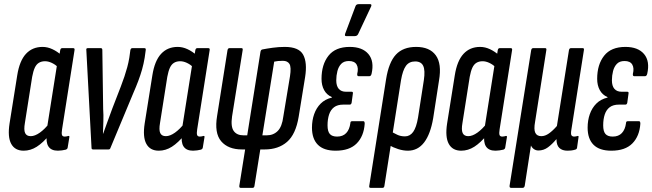

<svg xmlns="http://www.w3.org/2000/svg" viewBox="-20 -720 3143 925"><path d="M94 6Q52 6 34 -27Q16 -60 26 -125L63 -357Q74 -427 105 -460.5Q136 -494 185 -494Q209 -494 232.5 -483Q256 -472 276 -454L262 -395Q245 -410 228.5 -417.5Q212 -425 197 -425Q180 -425 167.5 -417.5Q155 -410 147.5 -393.5Q140 -377 135 -350L100 -128Q94 -94 101 -79Q108 -64 128 -64Q148 -64 172 -81Q196 -98 219 -128L220 -72Q187 -32 157 -13Q127 6 94 6ZM259 6Q194 6 206 -76L210 -95L206 -100L256 -416L264 -440L270 -478Q272 -488 279 -488H333Q341 -488 339 -478L279 -97Q276 -78 278.5 -70Q281 -62 292 -62Q296 -62 301 -63Q306 -64 309 -65Q316 -66 314 -58L306 -9Q305 -2 297 1Q289 3 278.5 4.5Q268 6 259 6Z M429 0Q421 0 421 -7L396 -477Q394 -488 402 -488H466Q473 -488 473 -479L477 -195Q479 -166 478 -136Q477 -106 476 -76H477Q488 -107 499 -137Q510 -167 521 -197L562 -303Q572 -329 579.5 -351.5Q587 -374 593 -396Q599 -418 603 -442L608 -478Q610 -488 617 -488H676Q684 -488 682 -478L677 -442Q672 -412 664.5 -385.5Q657 -359 646.5 -331Q636 -303 622 -271L512 -7Q510 0 503 0Z M745 6Q703 6 685 -27Q667 -60 677 -125L714 -357Q725 -427 756 -460.5Q787 -494 836 -494Q860 -494 883.5 -483Q907 -472 927 -454L913 -395Q896 -410 879.5 -417.5Q863 -425 848 -425Q831 -425 818.5 -417.5Q806 -410 798.5 -393.5Q791 -377 786 -350L751 -128Q745 -94 752 -79Q759 -64 779 -64Q799 -64 823 -81Q847 -98 870 -128L871 -72Q838 -32 808 -13Q778 6 745 6ZM910 6Q845 6 857 -76L861 -95L857 -100L907 -416L915 -440L921 -478Q923 -488 930 -488H984Q992 -488 990 -478L930 -97Q927 -78 929.5 -70Q932 -62 943 -62Q947 -62 952 -63Q957 -64 960 -65Q967 -66 965 -58L957 -9Q956 -2 948 1Q940 3 929.5 4.5Q919 6 910 6Z M1139 185Q1132 185 1133 175L1161 0H1146Q1079 0 1045.5 -39.5Q1012 -79 1026 -162L1076 -478Q1078 -488 1085 -488H1144Q1151 -488 1149 -478L1098 -159Q1091 -110 1106 -89Q1121 -68 1153 -68H1171L1235 -471Q1237 -481 1245 -482Q1265 -486 1294 -490Q1323 -494 1352 -494Q1420 -494 1440.5 -456.5Q1461 -419 1450 -349L1419 -158Q1405 -73 1363 -36.5Q1321 0 1255 0H1234L1206 175Q1205 185 1197 185ZM1244 -68H1265Q1297 -68 1318 -89Q1339 -110 1345 -159L1377 -352Q1384 -397 1374.5 -412Q1365 -427 1343 -427Q1330 -427 1319.5 -426Q1309 -425 1301 -423Z M1597 6Q1540 6 1511.5 -22.5Q1483 -51 1483 -105Q1483 -140 1493.5 -170Q1504 -200 1525 -221Q1546 -242 1579 -250V-252Q1554 -263 1541.5 -286Q1529 -309 1529 -340Q1529 -409 1562.5 -451.5Q1596 -494 1665 -494Q1726 -494 1755 -459.5Q1784 -425 1770 -364Q1767 -353 1760 -353H1707Q1700 -353 1701 -364Q1708 -392 1698 -409Q1688 -426 1661 -426Q1637 -426 1624 -412.5Q1611 -399 1605.5 -377.5Q1600 -356 1600 -333Q1600 -306 1612 -292Q1624 -278 1647 -278H1674Q1682 -278 1680 -269L1674 -225Q1672 -216 1665 -216H1634Q1606 -216 1589.5 -203.5Q1573 -191 1565.5 -168.5Q1558 -146 1558 -116Q1558 -87 1569 -74.5Q1580 -62 1604 -62Q1632 -62 1648 -79Q1664 -96 1668 -127Q1668 -136 1676 -136H1731Q1737 -136 1737 -124Q1733 -64 1698.5 -29Q1664 6 1597 6ZM1648 -546Q1643 -546 1642 -549Q1641 -552 1643 -558L1693 -691Q1695 -696 1699 -698Q1703 -700 1708 -700H1763Q1768 -700 1769 -697Q1770 -694 1768 -689L1705 -555Q1700 -546 1689 -546Z M1765 185Q1757 185 1759 175L1840 -338Q1853 -420 1887.5 -457Q1922 -494 1985 -494Q2050 -494 2079.5 -453.5Q2109 -413 2095 -332L2067 -151Q2054 -74 2023.5 -34Q1993 6 1945 6Q1923 6 1899 -1.5Q1875 -9 1852 -22L1862 -87Q1877 -79 1893.5 -71Q1910 -63 1931 -63Q1955 -63 1970.5 -84.5Q1986 -106 1994 -154L2022 -334Q2029 -381 2019 -402.5Q2009 -424 1980 -424Q1951 -424 1935.5 -402.5Q1920 -381 1912 -334L1832 175Q1831 185 1823 185Z M2202 6Q2160 6 2142 -27Q2124 -60 2134 -125L2171 -357Q2182 -427 2213 -460.5Q2244 -494 2293 -494Q2317 -494 2340.5 -483Q2364 -472 2384 -454L2370 -395Q2353 -410 2336.5 -417.5Q2320 -425 2305 -425Q2288 -425 2275.5 -417.5Q2263 -410 2255.5 -393.5Q2248 -377 2243 -350L2208 -128Q2202 -94 2209 -79Q2216 -64 2236 -64Q2256 -64 2280 -81Q2304 -98 2327 -128L2328 -72Q2295 -32 2265 -13Q2235 6 2202 6ZM2367 6Q2302 6 2314 -76L2318 -95L2314 -100L2364 -416L2372 -440L2378 -478Q2380 -488 2387 -488H2441Q2449 -488 2447 -478L2387 -97Q2384 -78 2386.5 -70Q2389 -62 2400 -62Q2404 -62 2409 -63Q2414 -64 2417 -65Q2424 -66 2422 -58L2414 -9Q2413 -2 2405 1Q2397 3 2386.5 4.5Q2376 6 2367 6Z M2442 185Q2434 185 2435 175L2539 -478Q2541 -488 2548 -488H2607Q2614 -488 2612 -478L2558 -134Q2551 -96 2559 -80Q2567 -64 2588 -64Q2606 -64 2624.5 -77Q2643 -90 2663 -113L2721 -478Q2723 -488 2730 -488H2788Q2795 -488 2793 -478L2733 -97Q2729 -75 2733 -68.5Q2737 -62 2746 -62Q2751 -62 2755 -63Q2759 -64 2763 -65Q2769 -66 2767 -58L2760 -8Q2759 -1 2751 1Q2741 4 2732 5Q2723 6 2714 6Q2689 6 2675 -7Q2661 -20 2661 -49H2660Q2640 -25 2619.5 -10Q2599 5 2574 5Q2562 5 2552.5 -1.5Q2543 -8 2538 -19L2508 175Q2506 185 2498 185Z M2925 6Q2868 6 2839.5 -22.5Q2811 -51 2811 -105Q2811 -140 2821.5 -170Q2832 -200 2853 -221Q2874 -242 2907 -250V-252Q2882 -263 2869.5 -286Q2857 -309 2857 -340Q2857 -409 2890.5 -451.5Q2924 -494 2993 -494Q3054 -494 3083 -459.5Q3112 -425 3098 -364Q3095 -353 3088 -353H3035Q3028 -353 3029 -364Q3036 -392 3026 -409Q3016 -426 2989 -426Q2965 -426 2952 -412.5Q2939 -399 2933.5 -377.5Q2928 -356 2928 -333Q2928 -306 2940 -292Q2952 -278 2975 -278H3002Q3010 -278 3008 -269L3002 -225Q3000 -216 2993 -216H2962Q2934 -216 2917.5 -203.5Q2901 -191 2893.5 -168.5Q2886 -146 2886 -116Q2886 -87 2897 -74.5Q2908 -62 2932 -62Q2960 -62 2976 -79Q2992 -96 2996 -127Q2996 -136 3004 -136H3059Q3065 -136 3065 -124Q3061 -64 3026.5 -29Q2992 6 2925 6Z"/></svg>

Font: Sofia Sans Extra Condensed Medium
Style: Italic
Weight: 500
Italic angle: -9°
Version: Version 4.100